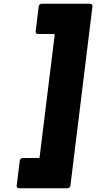

<svg xmlns="http://www.w3.org/2000/svg" viewBox="-20 -838 512 1022"><path d="M339 164H82Q75 164 71.5 160Q68 156 69 149L85 18Q86 11 90.5 7Q95 3 101 3H185Q191 3 191 -3L271 -651Q271 -657 266 -657H183Q176 -657 172.5 -661Q169 -665 170 -672L186 -803Q187 -810 191.5 -814Q196 -818 202 -818H459Q466 -818 469.5 -814Q473 -810 472 -803L355 149Q354 156 349.5 160Q345 164 339 164Z"/></svg>

Font: Barlow Black
Style: Italic
Weight: 900
Italic angle: -7°
Designer: Jeremy Tribby
Foundry: Tribby Type
Version: Version 1.408